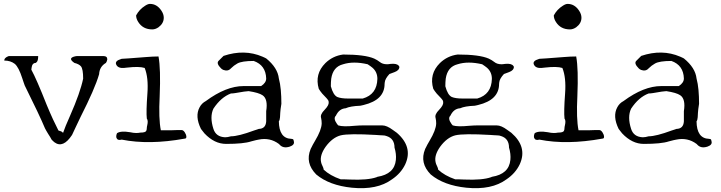

<svg xmlns="http://www.w3.org/2000/svg" viewBox="-20 -726 3703 986"><path d="M350 -33Q304 37 260 5Q256 2 252.5 -1.5Q249 -5 245 -9Q239 -21 227 -39Q222 -48 217.5 -55Q213 -62 211 -67Q183 -134 107 -287Q105 -293 101.5 -302.5Q98 -312 94 -325Q76 -381 56 -398Q34 -415 2 -415Q2 -423 8 -428.5Q14 -434 20 -436L25 -438H176Q176 -417 170 -409L164 -403Q145 -403 142 -377Q141 -374 141 -368Q167 -321 220 -187Q237 -146 252 -113.5Q267 -81 280 -56Q280 -56 284 -54.5Q288 -53 295 -51Q298 -48 304 -44Q309 -59 318 -81Q327 -103 340 -132Q392 -250 407 -322Q407 -371 396 -385Q386 -397 362 -403Q325 -428 367 -437Q372 -437 374 -438H512Q531 -438 531 -421Q529 -410 524 -403Q491 -384 489 -345Q478 -307 454 -252Q430 -197 394 -126Q380 -97 369 -73.5Q358 -50 350 -33Z M794 -586Q778 -575 762 -575Q714 -575 690 -613Q679 -630 679 -647Q687 -662 698.5 -674.5Q710 -687 726 -697Q740 -706 750 -706Q786 -706 809 -671Q821 -653 821 -635Q821 -606 794 -586ZM928 -14Q746 19 605 -9Q584 -3 578 -18Q575 -29 581 -42Q600 -55 648 -47Q666 -43 679 -43Q692 -43 700 -45Q727 -45 731 -54Q734 -60 734 -70Q734 -72 734.5 -75Q735 -78 736 -82Q742 -107 734 -117Q730 -152 737 -246Q743 -328 723 -377Q695 -386 634 -379Q629 -378 624.5 -378Q620 -378 616 -377Q586 -375 577 -394Q568 -413 602 -423Q603 -424 605 -424Q616 -424 730 -433Q766 -436 794 -436Q806 -372 800 -232Q794 -116 806 -57H859Q875 -58 888.5 -58Q902 -58 913 -58Q921 -58 928.5 -47Q936 -36 937 -25Q938 -14 928 -14Z M1468 27Q1434 38 1415 16L1412 13Q1366 -21 1308 -9Q1300 -8 1270 0Q1231 13 1141 13Q1081 13 1030 -41Q1025 -47 1020.5 -53Q1016 -59 1012 -64Q980 -129 1005 -175Q1016 -196 1037 -207Q1141 -284 1231 -284H1321Q1347 -301 1347 -323Q1345 -391 1283 -413Q1222 -413 1199 -400Q1181 -390 1166 -375Q1151 -358 1127 -367Q1120 -370 1115 -375Q1090 -400 1102 -413L1128 -439Q1235 -475 1328 -435Q1333 -433 1338 -430.5Q1343 -428 1347 -426Q1406 -378 1412 -323Q1419 -297 1422 -264Q1425 -231 1425 -193Q1423 -183 1421 -166Q1419 -149 1418 -124Q1417 -109 1412 -103Q1413 -15 1476 -13Q1485 -13 1487 -8Q1488 -4 1488.5 -2.5Q1489 -1 1489 0Q1494 18 1468 27ZM1076 -64Q1089 -23 1136 -21Q1149 -21 1166 -26Q1204 -26 1285 -56Q1293 -58 1299 -60.5Q1305 -63 1309 -64Q1345 -65 1347 -103V-155Q1357 -218 1328 -237Q1309 -250 1257 -258Q1250 -258 1233 -255.5Q1216 -253 1188 -248Q1181 -247 1176 -246.5Q1171 -246 1166 -246Q1115 -227 1076 -168Q1056 -126 1076 -64Z M1993 195Q1917 251 1787 238Q1671 226 1604 170Q1546 111 1575 40Q1576 38 1577 35.5Q1578 33 1579 32Q1582 26 1586.5 17Q1591 8 1598 -3Q1631 -58 1632 -92Q1632 -107 1629 -120Q1623 -138 1647 -162Q1670 -186 1668 -201Q1668 -206 1667 -208Q1663 -217 1635 -245Q1629 -252 1624.5 -258.5Q1620 -265 1617 -270Q1595 -346 1651 -402Q1689 -439 1742 -446Q1854 -446 1902 -425Q1910 -421 1917 -417Q1924 -413 1930 -408Q1944 -396 1968 -396Q1971 -396 1975.5 -396.5Q1980 -397 1987 -398Q2018 -401 2028 -388Q2030 -384 2031 -383Q2031 -365 2007 -356Q1994 -351 1987 -348.5Q1980 -346 1980 -346Q1958 -322 1956 -304Q1955 -301 1955 -295Q1955 -213 1848 -187Q1844 -186 1839.5 -185Q1835 -184 1830 -183Q1779 -181 1755 -170Q1722 -168 1705 -132Q1690 -118 1711 -89Q1716 -84 1717 -82Q1742 -74 1801 -80Q1814 -81 1824.5 -81.5Q1835 -82 1843 -82H1943Q1966 -82 1997 -59Q2011 -49 2018 -44Q2102 29 2061 118Q2039 164 1993 195ZM1767 -220H1843Q1916 -241 1918 -321Q1918 -356 1893 -378Q1888 -382 1882 -386.5Q1876 -391 1868 -396Q1795 -413 1742 -396Q1690 -383 1681 -322Q1680 -314 1679.5 -304Q1679 -294 1679 -283Q1691 -238 1712 -228Q1731 -220 1767 -220ZM1776 196Q1868 200 1914 184Q1915 183 1916 183Q1917 183 1918 182Q2006 168 2013 95Q2016 65 2006 32Q2006 -14 1966 -27Q1957 -31 1943 -31Q1940 -31 1932 -31.5Q1924 -32 1910 -33Q1841 -37 1796 -36.5Q1751 -36 1730 -31Q1687 -20 1652 28Q1621 72 1629 107Q1629 112 1639 133Q1642 140 1642 145Q1675 176 1730 195Q1738 195 1749 195Q1760 195 1776 196Z M2581 195Q2505 251 2375 238Q2259 226 2192 170Q2134 111 2163 40Q2164 38 2165 35.5Q2166 33 2167 32Q2170 26 2174.5 17Q2179 8 2186 -3Q2219 -58 2220 -92Q2220 -107 2217 -120Q2211 -138 2235 -162Q2258 -186 2256 -201Q2256 -206 2255 -208Q2251 -217 2223 -245Q2217 -252 2212.5 -258.5Q2208 -265 2205 -270Q2183 -346 2239 -402Q2277 -439 2330 -446Q2442 -446 2490 -425Q2498 -421 2505 -417Q2512 -413 2518 -408Q2532 -396 2556 -396Q2559 -396 2563.5 -396.5Q2568 -397 2575 -398Q2606 -401 2616 -388Q2618 -384 2619 -383Q2619 -365 2595 -356Q2582 -351 2575 -348.5Q2568 -346 2568 -346Q2546 -322 2544 -304Q2543 -301 2543 -295Q2543 -213 2436 -187Q2432 -186 2427.5 -185Q2423 -184 2418 -183Q2367 -181 2343 -170Q2310 -168 2293 -132Q2278 -118 2299 -89Q2304 -84 2305 -82Q2330 -74 2389 -80Q2402 -81 2412.5 -81.5Q2423 -82 2431 -82H2531Q2554 -82 2585 -59Q2599 -49 2606 -44Q2690 29 2649 118Q2627 164 2581 195ZM2355 -220H2431Q2504 -241 2506 -321Q2506 -356 2481 -378Q2476 -382 2470 -386.5Q2464 -391 2456 -396Q2383 -413 2330 -396Q2278 -383 2269 -322Q2268 -314 2267.5 -304Q2267 -294 2267 -283Q2279 -238 2300 -228Q2319 -220 2355 -220ZM2364 196Q2456 200 2502 184Q2503 183 2504 183Q2505 183 2506 182Q2594 168 2601 95Q2604 65 2594 32Q2594 -14 2554 -27Q2545 -31 2531 -31Q2528 -31 2520 -31.5Q2512 -32 2498 -33Q2429 -37 2384 -36.5Q2339 -36 2318 -31Q2275 -20 2240 28Q2209 72 2217 107Q2217 112 2227 133Q2230 140 2230 145Q2263 176 2318 195Q2326 195 2337 195Q2348 195 2364 196Z M2939 -586Q2923 -575 2907 -575Q2859 -575 2835 -613Q2824 -630 2824 -647Q2832 -662 2843.5 -674.5Q2855 -687 2871 -697Q2885 -706 2895 -706Q2931 -706 2954 -671Q2966 -653 2966 -635Q2966 -606 2939 -586ZM3073 -14Q2891 19 2750 -9Q2729 -3 2723 -18Q2720 -29 2726 -42Q2745 -55 2793 -47Q2811 -43 2824 -43Q2837 -43 2845 -45Q2872 -45 2876 -54Q2879 -60 2879 -70Q2879 -72 2879.5 -75Q2880 -78 2881 -82Q2887 -107 2879 -117Q2875 -152 2882 -246Q2888 -328 2868 -377Q2840 -386 2779 -379Q2774 -378 2769.5 -378Q2765 -378 2761 -377Q2731 -375 2722 -394Q2713 -413 2747 -423Q2748 -424 2750 -424Q2761 -424 2875 -433Q2911 -436 2939 -436Q2951 -372 2945 -232Q2939 -116 2951 -57H3004Q3020 -58 3033.5 -58Q3047 -58 3058 -58Q3066 -58 3073.5 -47Q3081 -36 3082 -25Q3083 -14 3073 -14Z M3613 27Q3579 38 3560 16L3557 13Q3511 -21 3453 -9Q3445 -8 3415 0Q3376 13 3286 13Q3226 13 3175 -41Q3170 -47 3165.5 -53Q3161 -59 3157 -64Q3125 -129 3150 -175Q3161 -196 3182 -207Q3286 -284 3376 -284H3466Q3492 -301 3492 -323Q3490 -391 3428 -413Q3367 -413 3344 -400Q3326 -390 3311 -375Q3296 -358 3272 -367Q3265 -370 3260 -375Q3235 -400 3247 -413L3273 -439Q3380 -475 3473 -435Q3478 -433 3483 -430.5Q3488 -428 3492 -426Q3551 -378 3557 -323Q3564 -297 3567 -264Q3570 -231 3570 -193Q3568 -183 3566 -166Q3564 -149 3563 -124Q3562 -109 3557 -103Q3558 -15 3621 -13Q3630 -13 3632 -8Q3633 -4 3633.5 -2.5Q3634 -1 3634 0Q3639 18 3613 27ZM3221 -64Q3234 -23 3281 -21Q3294 -21 3311 -26Q3349 -26 3430 -56Q3438 -58 3444 -60.5Q3450 -63 3454 -64Q3490 -65 3492 -103V-155Q3502 -218 3473 -237Q3454 -250 3402 -258Q3395 -258 3378 -255.5Q3361 -253 3333 -248Q3326 -247 3321 -246.5Q3316 -246 3311 -246Q3260 -227 3221 -168Q3201 -126 3221 -64Z"/></svg>

Font: New Tegomin
Style: Regular
Weight: 400
Designer: Kyosuke Nagai
Version: Version 1.000